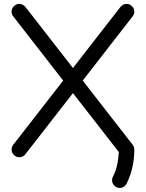

<svg xmlns="http://www.w3.org/2000/svg" viewBox="-20 -801 743 978"><path d="M585.4 -26.4 351.6 -326.7 107.9 -13.7Q96.7 0 78.1 0Q62.5 0 50.8 -11.7Q39.1 -23.4 39.1 -39.1Q39.1 -52.7 47.4 -63.5L301.8 -390.6L45.9 -719.7Q39.1 -729.5 39.1 -742.2Q39.1 -757.8 50.8 -769.5Q62.5 -781.2 78.1 -781.2Q96.7 -781.2 110.4 -764.6L351.6 -454.6L592.8 -764.6Q606.4 -781.2 625 -781.2Q640.6 -781.2 652.3 -769.5Q664.1 -757.8 664.1 -742.2Q664.1 -729.5 657.2 -719.7L401.4 -390.6L655.8 -63.5Q664.1 -52.7 664.1 -39.1Q664.1 53.2 627 129.9Q624 138.2 617.7 144.5Q606 156.2 589.8 156.2Q574.2 156.2 562.5 144.5Q550.8 132.8 550.8 117.2Q550.8 106.9 555.2 98.6Q580.6 51.8 585.4 -26.4Z"/></svg>

Font: Comfortaa
Style: Regular
Weight: 400
Designer: Johan Aakerlund
Foundry: Johan Aakerlund
Version: Version 2.001; ttfautohint (v1.4.1)